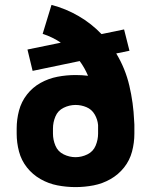

<svg xmlns="http://www.w3.org/2000/svg" viewBox="-20 -755 616 783"><path d="M288 8Q325 8 361.5 1Q398 -6 430.5 -24.5Q463 -43 486 -72Q509 -101 518.5 -137Q528 -173 528 -210V-231Q528 -239 528 -247Q528 -255 527 -263Q524 -335 507.5 -405.5Q491 -476 454 -537L508 -548L486 -635L394 -616Q353 -659 300.5 -689.5Q248 -720 190 -735L154 -617Q194 -604 228 -581L92 -553L113 -466L305 -506Q325 -479 339 -446Q315 -449 288 -449Q251 -449 214.5 -442Q178 -435 145.5 -417Q113 -399 90 -369.5Q67 -340 57.5 -304Q48 -268 48 -231V-210Q48 -173 57.5 -137Q67 -101 90 -72Q113 -43 145.5 -24.5Q178 -6 214.5 1Q251 8 288 8ZM288 -114Q263 -114 239.5 -125.5Q216 -137 206 -161Q196 -185 196 -210V-231Q196 -256 206 -280Q216 -304 239.5 -315.5Q263 -327 288 -327Q311 -327 332.5 -318Q354 -309 366 -288.5Q378 -268 380 -245Q380 -233 380 -221V-210Q380 -185 370 -161Q360 -137 336.5 -125.5Q313 -114 288 -114Z"/></svg>

Font: Iosevka Sparkle Heavy
Style: Regular
Weight: 900
Designer: Belleve Invis
Foundry: Belleve Invis
Version: Version 4.5.0; ttfautohint (v1.8.3)